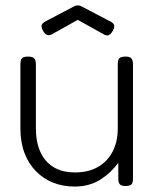

<svg xmlns="http://www.w3.org/2000/svg" viewBox="-20 -674 574 706"><path d="M254 12Q211 12 175 -2.5Q139 -17 112 -44.5Q85 -72 70 -111.5Q55 -151 55 -202V-437Q55 -448 57.5 -454.5Q60 -461 66.5 -463.5Q73 -466 83 -466Q94 -466 100.5 -463Q107 -460 109.5 -453.5Q112 -447 112 -436V-201Q112 -153 128 -116.5Q144 -80 176 -60Q208 -40 256 -40Q305 -40 340 -60Q375 -80 394 -116.5Q413 -153 413 -201V-437Q413 -448 415.5 -454.5Q418 -461 424.5 -463.5Q431 -466 442 -466Q452 -466 458 -463Q464 -460 466.5 -453.5Q469 -447 469 -436V-16Q469 -7 466.5 -1Q464 5 458 7.5Q452 10 441 10Q434 10 429 8.5Q424 7 421 4Q418 1 416.5 -4Q415 -9 415 -16V-75Q402 -58 386 -42.5Q370 -27 350.5 -14.5Q331 -2 307 5Q283 12 254 12ZM266 -654Q270 -654 272.5 -653.5Q275 -653 279 -651L378 -599Q395 -592 399 -583.5Q403 -575 395 -561Q387 -547 379 -544.5Q371 -542 361 -548L266 -601L171 -548Q162 -543 153.5 -545.5Q145 -548 137 -563Q130 -577 134.5 -584.5Q139 -592 154 -599L253 -651Q257 -653 259.5 -653.5Q262 -654 266 -654Z"/></svg>

Font: Fredoka Light
Style: Regular
Weight: 300
Designer: Ben Nathan
Foundry: Milena B. Brandão, Ben Nathan
Version: Version 2.001